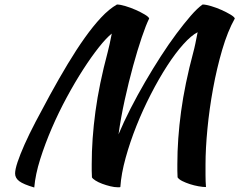

<svg xmlns="http://www.w3.org/2000/svg" viewBox="-20 -756 1062 852"><path d="M514 74Q512 75 510 75Q508 75 502 75Q488 75 469.5 70.5Q451 66 433.5 59.5Q416 53 403.5 45Q391 37 388 31Q387 17 387 2Q387 -13 387 -27Q387 -139 403.5 -261Q420 -383 458 -525Q462 -539 466.5 -560.5Q471 -582 476 -607Q452 -588 419 -546.5Q386 -505 349.5 -448.5Q313 -392 276.5 -324.5Q240 -257 210 -187.5Q180 -118 158.5 -50Q137 18 132 76Q84 62 65.5 48Q47 34 47 14Q47 -4 58 -37Q69 -70 89 -115Q109 -160 138 -215.5Q167 -271 202 -335Q242 -408 280.5 -472Q319 -536 356 -588Q393 -640 428.5 -678Q464 -716 499 -736Q513 -736 536.5 -729Q560 -722 582.5 -712Q605 -702 622.5 -691.5Q640 -681 642 -674Q628 -646 609 -590Q590 -534 570.5 -463Q551 -392 533.5 -312.5Q516 -233 506 -160Q529 -215 559.5 -274.5Q590 -334 624 -392.5Q658 -451 693.5 -506Q729 -561 763 -606.5Q797 -652 826.5 -686Q856 -720 879 -736Q893 -736 916.5 -729Q940 -722 962.5 -712Q985 -702 1002.5 -691.5Q1020 -681 1022 -674Q990 -617 966 -535Q942 -453 925.5 -363Q909 -273 900.5 -184.5Q892 -96 892 -26Q892 -3 892 22Q892 47 894 74Q880 74 860.5 70.5Q841 67 822.5 61Q804 55 789 47.5Q774 40 768 31Q767 17 767 2Q767 -13 767 -27Q767 -139 783.5 -261Q800 -383 838 -525Q842 -539 847 -563Q852 -587 857 -613Q829 -599 793.5 -559.5Q758 -520 721.5 -463.5Q685 -407 649.5 -338Q614 -269 585.5 -197.5Q557 -126 537.5 -55.5Q518 15 514 74Z"/></svg>

Font: Kaushan Script
Style: Regular
Weight: 400
Designer: Pablo Impallari
Foundry: Pablo Impallari
Version: Version 1.002